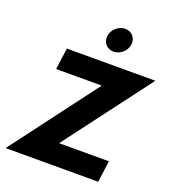

<svg xmlns="http://www.w3.org/2000/svg" viewBox="-188 -1243 1241 1384"><g transform="rotate(20 432.5 -551.5)"><path d="M533.1 -1103C482.1 -1103 435.6 -1062 428.7 -1011C421.8 -960 457.3 -919 508.3 -919C559.3 -919 605.8 -960 612.7 -1011C619.6 -1062 584.1 -1103 533.1 -1103ZM864.5 -825H185.5L163.2 -660H513.2L16 0H726L748.3 -165H366.3Z"/></g></svg>

Font: Hussar Techniczny
Style: Bold 
Weight: 700
Foundry: Cannot Into Space Fonts
Version: Version 0.77